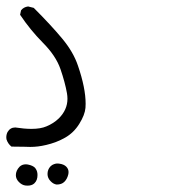

<svg xmlns="http://www.w3.org/2000/svg" viewBox="-25 -294 545 598"><path d="M60.5 284.2Q73.7 284.2 81.1 277.8L82.5 276.4Q91.8 267.6 91.8 251Q91.8 239.7 86.4 231.9L84 228.5Q77.1 221.7 63.5 218.8Q59.1 217.8 55.2 217.8Q43.9 217.8 36.1 225.1Q24.4 237.3 24.4 251.5Q24.4 263.2 33.7 272.7Q43 282.2 53.7 283.7Q57.1 284.2 60.5 284.2ZM188.5 241.7Q188.5 232.4 181.4 225.1Q174.3 217.8 160.2 215.8Q156.7 215.3 155.3 215.3Q153.8 215.3 152.3 215.3Q150.9 215.3 148.2 215.8Q145.5 216.3 143.1 217.3Q137.2 219.2 132.3 224.1Q123 233.9 123 248Q123 260.7 132.8 270.5Q141.1 279.3 151.4 280.8Q167 280.8 175.5 272.2Q184.1 263.7 187.5 250Q188.5 245.6 188.5 241.7ZM241.7 29.3Q241.7 -20 217.8 -89.4Q203.6 -131.8 168.9 -173.6Q134.3 -215.3 80.1 -269.5L62.5 -273.9Q48.3 -272 40.5 -261.7L37.6 -248Q68.8 -201.2 107.9 -161.6Q148.9 -120.6 163.3 -78.9Q177.7 -37.1 183.6 -3.4Q185.1 5.4 185.1 13.7Q185.1 47.9 158.2 74.7Q142.1 90.3 119.6 99.6Q101.6 107.4 72.8 107.4Q50.8 107.4 22.5 103Q6.8 103 -1.5 117.2Q-5.4 125 -5.4 133.8Q-5.4 136.7 -4.9 139.6Q-0.5 153.8 10.7 162.6Q35.6 162.6 50.8 163.1Q65.9 163.6 69.3 163.6Q93.3 163.6 117.7 157.7Q150.4 150.4 177.7 134.8Q204.6 119.6 221.9 91.8Q239.3 64 241.2 42Q241.7 36.1 241.7 29.3Z"/></svg>

Font: Bakudai
Style: Light
Weight: 300
Version: Version 1.48